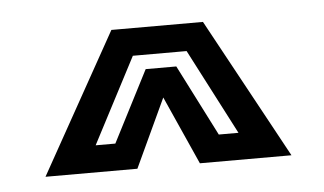

<svg xmlns="http://www.w3.org/2000/svg" viewBox="-31 -755 517 306"><g transform="rotate(-5 228.0 -602.0)"><path d="M31 -490 156 -714H302.5L424.5 -490H278L229 -599.5L178 -490ZM115 -533H146.5L205 -647H254L312 -533H343.5L272.5 -670H186.5Z"/></g></svg>

Font: Tourney Condensed SemiBold
Style: Regular
Weight: 600
Width: 3
Designer: Tyler Finck
Foundry: Etcetera Type Co
Version: Version 1.010; ttfautohint (v1.8.3)